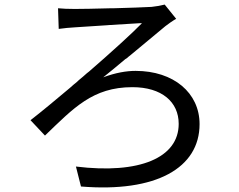

<svg xmlns="http://www.w3.org/2000/svg" viewBox="-20 -769 1040 837"><path d="M850 -228C850 -364 737 -460 571 -460C531 -460 484 -452 430 -432C460 -456 493 -483 526 -511L535 -517C539 -521 543 -524 547 -527L559 -537L571 -547C619 -587 665 -625 701 -655C711 -663 735 -680 748 -687L698 -749C683 -745 661 -741 641 -739C611 -737 543 -735 476 -733H464C397 -731 332 -730 306 -730C279 -730 251 -731 233 -733L236 -643C257 -646 287 -649 309 -650C334 -652 389 -655 447 -659L459 -660C510 -663 562 -666 592 -668H599C555 -623 465 -541 368 -457L359 -450C353 -445 348 -440 342 -435L324 -420C317 -413 310 -407 302 -401L294 -394L285 -386C222 -333 162 -283 113 -245L176 -178C301 -298 384 -389 557 -389C685 -389 759 -325 759 -229C759 -81 588 -9 311 -43L333 44C661 71 850 -37 850 -228Z"/></svg>

Font: Glow Sans SC Normal Book
Style: Regular
Weight: 500
Designer: Ryoko NISHIZUKA (kana, bopomofo & ideographs); Paul D. Hunt (Latin, Greek & Cyrillic); Sandoll Communications, Soo-young
Version: Version 0.93